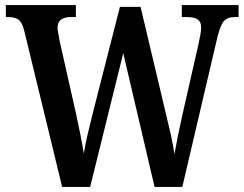

<svg xmlns="http://www.w3.org/2000/svg" viewBox="-20 -734 958 754"><path d="M75 -614Q67 -646 53 -656.5Q39 -667 14 -667H3V-714H278V-667H258Q206 -667 206 -625Q206 -617 209 -602Q212 -587 214 -574L278 -290Q287 -249 295.5 -206.5Q304 -164 309 -131Q315 -167 324.5 -208Q334 -249 346 -296L451 -707H532L629 -298Q641 -249 650.5 -206.5Q660 -164 665 -129Q671 -163 679 -202Q687 -241 697 -286L760 -563Q763 -577 766.5 -596Q770 -615 770 -626Q770 -648 756.5 -657.5Q743 -667 714 -667H694V-714H917V-667H900Q875 -667 860.5 -652.5Q846 -638 834 -589L696 0H587L464 -525L334 0H224Z"/></svg>

Font: Noto Serif Hebrew Condensed SemiBold
Style: Regular
Weight: 600
Width: 3
Designer: Monotype Design Team
Foundry: Monotype Imaging Inc.
Version: Version 2.004; ttfautohint (v1.8.4.7-5d5b)